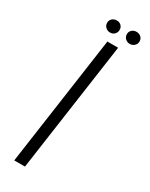

<svg xmlns="http://www.w3.org/2000/svg" viewBox="-183 -720 592 759"><g transform="rotate(30 113.5 -341.0)"><path d="M33 0 117 -591H166L82 0ZM108 -627Q96 -627 87.5 -635Q79 -643 79 -655Q79 -667 87.5 -674.5Q96 -682 108 -682Q120 -682 128 -674.5Q136 -667 136 -655Q136 -643 128 -635Q120 -627 108 -627ZM198 -627Q186 -627 177.5 -635Q169 -643 169 -655Q169 -667 177.5 -674.5Q186 -682 198 -682Q210 -682 218.5 -674.5Q227 -667 227 -655Q227 -643 218.5 -635Q210 -627 198 -627Z"/></g></svg>

Font: Alumni Sans Light
Style: Italic
Weight: 300
Italic angle: -8°
Version: Version 1.016